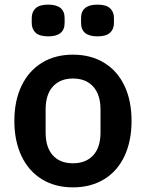

<svg xmlns="http://www.w3.org/2000/svg" viewBox="-20 -796 631 829"><path d="M117 -697V-718Q117 -745 134 -760.5Q151 -776 188 -776Q259 -776 259 -718V-697Q259 -639 188 -639Q151 -639 134 -654.5Q117 -670 117 -697ZM330 -697V-718Q330 -776 401 -776Q438 -776 455 -760.5Q472 -745 472 -718V-697Q472 -670 455 -654.5Q438 -639 401 -639Q330 -639 330 -697ZM42 -274Q42 -361 73 -425.5Q104 -490 161 -525Q218 -560 295 -560Q372 -560 429.5 -525Q487 -490 517.5 -425.5Q548 -361 548 -274Q548 -187 517.5 -122Q487 -57 429.5 -22Q372 13 295 13Q218 13 161 -22Q104 -57 73 -122Q42 -187 42 -274ZM414 -224V-323Q414 -387 382.5 -422Q351 -457 295 -457Q240 -457 208.5 -422.5Q177 -388 177 -323V-224Q177 -160 208 -125.5Q239 -91 295 -91Q351 -91 382.5 -125.5Q414 -160 414 -224Z"/></svg>

Font: IBM Plex Sans JP SemiBold
Style: Regular
Weight: 600
Designer: Mike Abbink; Paul van der Laan; Pieter van Rosmalen; Wujin Sim; Yejin Wi; Jinhee Kim; Boomi Park; Yona Kim; Kichan Ma
Foundry: Sandoll Inc.
Version: Version 1.001